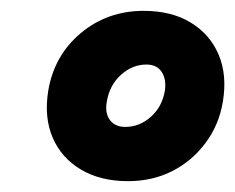

<svg xmlns="http://www.w3.org/2000/svg" viewBox="-20 -727 434 354"><path d="M216 -393Q165 -393 129 -414.5Q93 -436 77 -473.5Q61 -511 69 -560Q80 -625 129 -666Q178 -707 245 -707Q296 -707 331.5 -685.5Q367 -664 383 -626.5Q399 -589 391 -540Q384 -497 359 -463.5Q334 -430 297.5 -411.5Q261 -393 216 -393ZM211 -493Q237 -493 258 -511.5Q279 -530 284 -560Q287 -581 278 -594.5Q269 -608 250 -608Q224 -608 203 -589Q182 -570 177 -540Q173 -519 182.5 -506Q192 -493 211 -493Z"/></svg>

Font: Figtree Light ExtraBold
Style: Italic
Weight: 800
Italic angle: -9.5°
Version: Version 2.001;gftools[0.9.30]